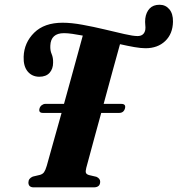

<svg xmlns="http://www.w3.org/2000/svg" viewBox="-20 -808 766 828"><path d="M352 -84Q348 -68.5 350.8 -62.2Q353.5 -56 364 -53L396 -45.5Q412 -38 412 -24.5Q412 0 384 0H126Q102.5 0 102.5 -21Q102.5 -38.5 121.5 -46.5L153 -54Q164.5 -57.5 170.2 -65.8Q176 -74 181.5 -92.5Q188 -116 205.8 -179.5Q223.5 -243 245.5 -321H165.5Q145 -321 150.5 -340.5Q153 -349 160.2 -354.5Q167.5 -360 175.5 -360H256Q272 -417.5 287.5 -474Q303 -530.5 316 -577.8Q329 -625 337 -654.5Q313 -659 292.2 -662Q271.5 -665 256 -665Q199 -665 197 -611Q196 -590 202.8 -574.8Q209.5 -559.5 209 -538Q209 -511 193.8 -494Q178.5 -477 149 -477Q117.5 -477.5 99 -500.2Q80.5 -523 82 -563.5Q84 -624 127.5 -667Q171 -710 250 -710Q288 -710 335.8 -701.2Q383.5 -692.5 430.8 -681.2Q478 -670 516 -661.2Q554 -652.5 573 -652.5Q601 -652.5 606.5 -679Q608 -689 606.5 -700.8Q605 -712.5 606.5 -728Q610 -755 625.2 -771.2Q640.5 -787.5 668 -787.5Q694 -787.5 710.2 -768.2Q726.5 -749 726 -714.5Q725 -662 692.5 -631Q660 -600 607.5 -600Q587.5 -600 559 -605Q530.5 -610 497.5 -617.5Q485 -573.5 466 -503.5Q447 -433.5 427 -360H503Q524 -360 519 -340.5Q513.5 -321 493.5 -321H416.5Q401.5 -266.5 388.2 -217.8Q375 -169 365.5 -133.8Q356 -98.5 352 -84Z"/></svg>

Font: Fraunces 144pt S050
Style: Bold Italic
Weight: 700
Italic angle: -16°
Version: Version 1.000; ttfautohint (v1.8.3)